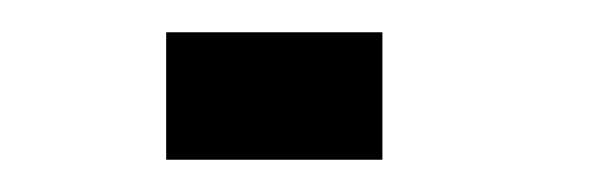

<svg xmlns="http://www.w3.org/2000/svg" viewBox="-20 -741 370 119"><path d="M83 -642H217V-721H83Z"/></svg>

Font: League Gothic Condensed
Style: Regular
Weight: 400
Width: 3
Designer: Tyler Finck
Foundry: The League of Moveable Type
Version: Version 1.001;PS 001.001;hotconv 1.0.56;makeotf.lib2.0.21325